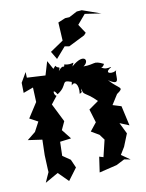

<svg xmlns="http://www.w3.org/2000/svg" viewBox="-89 -837 710 931"><g transform="rotate(-10 266.0 -371.5)"><path d="M268 -423C283 -443 305 -425 299 -376C338 -401 299 -366 312 -400C313 -364 323 -384 380 -327L332 -293L352 -227L320 -187L359 -164L379 -137L359 -54L339 -60L328 16L415 -5L456 -26L487 -20L444 -50L466 -86L491 -148L464 -203L510 -184L488 -282L446 -295L477 -344C520 -374 493 -364 445 -418C514 -371 477 -444 495 -461C481 -442 423 -449 471 -477C475 -485 427 -452 399 -518C416 -473 431 -480 440 -499C390 -524 399 -504 340 -504C375 -526 354 -572 287 -513C305 -548 291 -517 250 -530C245 -504 248 -539 218 -502C233 -531 217 -511 206 -531C172 -491 179 -511 205 -498L171 -560L151 -493L60 -498L59 -526L31 -478L32 -428L81 -446L84 -374L37 -301L78 -279L53 -232L12 -199L82 -189L80 -113L83 -43L84 -29C77 -13 69 3 62 20L127 -17L175 31L219 -28L201 -69L163 -95L165 -164L220 -171L183 -218L202 -259L157 -349L187 -387C174 -387 168 -434 193 -393C251 -429 216 -461 271 -440ZM293 -750 257 -735 262 -645 197 -601 220 -562 267 -616 289 -612 369 -652 379 -663 350 -707 390 -754 470 -742 379 -774 354 -772 314 -751Z"/></g></svg>

Font: Asimov Aggro
Style: Condensed
Weight: 500
Designer: Google
Version: Version 2.000980; 2014